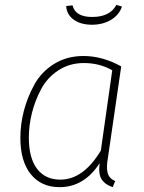

<svg xmlns="http://www.w3.org/2000/svg" viewBox="-20 -762 593 792"><path d="M253 -737 279 -740Q291 -692 360 -692Q434 -692 460 -742L483 -735Q472 -701 438.5 -680.5Q405 -660 359 -660Q313 -660 284 -681Q255 -702 253 -737ZM324 -531Q403 -531 480 -488L425 -110Q418 -72 424 -49Q430 -26 455 -15L445 10Q414 0 399.5 -22Q385 -44 391 -89Q327 10 226 10Q150 10 107 -43.5Q64 -97 64 -193Q64 -249 78.5 -305Q93 -361 122 -413.5Q151 -466 203.5 -498.5Q256 -531 324 -531ZM326 -502Q267 -502 221 -472Q175 -442 149.5 -394Q124 -346 111.5 -295Q99 -244 99 -194Q99 -110 133 -65.5Q167 -21 229 -21Q324 -21 396 -141L443 -472Q391 -502 326 -502Z"/></svg>

Font: Fira Sans UltraLight
Style: Italic
Weight: 200
Italic angle: -8°
Designer: Carrois Corporate & Edenspiekermann AG
Foundry: Carrois Corporate GbR & Edenspiekermann AG
Version: Version 4.203;PS 004.203;hotconv 1.0.88;makeotf.lib2.5.64775